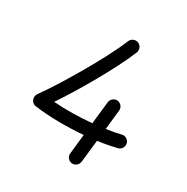

<svg xmlns="http://www.w3.org/2000/svg" viewBox="-164 -818 966 994"><g transform="rotate(30 319.5 -321.0)"><path d="M439.9 -362.8C420.4 -364.7 401.9 -349.6 399.9 -329.6L385.3 -196.3C309.1 -189 228.5 -188 158.7 -193.4C232.9 -302.2 351.1 -504.9 401.4 -628.9C408.7 -647.9 399.9 -668.9 380.9 -676.8C362.8 -684.1 340.8 -675.3 333 -656.2C279.3 -522.9 132.3 -278.8 63.5 -184.1C51.3 -167 55.7 -142.1 73.7 -130.9C79.1 -127.4 83.5 -126 87.9 -126C173.8 -113.8 277.8 -113.3 377 -121.1L364.3 -3.4C361.8 16.1 377.4 34.7 397 36.6C417 38.6 434.6 23.4 437 3.4L451.7 -129.4C492.7 -134.8 530.3 -142.1 564.5 -150.4C583.5 -154.8 596.7 -175.3 591.3 -194.8C586.9 -213.9 566.4 -227.1 547.4 -221.7C521 -215.3 491.7 -209.5 460 -205.1L472.7 -322.8C474.6 -342.3 460 -360.8 439.9 -362.8Z"/></g></svg>

Font: Mikhak
Style: Regular
Weight: 400
Designer: Amin Abedi
Version: Version 3.2